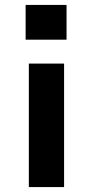

<svg xmlns="http://www.w3.org/2000/svg" viewBox="-20 -759 377 779"><path d="M84 -598V-739H250V-598ZM97 0V-501H240V0Z"/></svg>

Font: Nunito Sans 7pt SemiExpanded
Style: Bold
Weight: 700
Width: 6
Designer: Vernon Adams
Foundry: Vernon Adams
Version: Version 3.101;gftools[0.9.27]